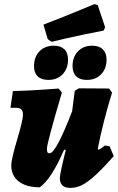

<svg xmlns="http://www.w3.org/2000/svg" viewBox="-20 -905 575 937"><path d="M535 -143Q479 -80 443 -47.5Q407 -15 379.5 -1.5Q352 12 323 12Q272 12 272 -36Q272 -46 278.5 -77Q285 -108 301 -173L293 -175Q231 -31 174 9Q108 9 71.5 -19.5Q35 -48 35 -98Q35 -115 44 -151.5Q53 -188 64 -225Q75 -261 83.5 -295.5Q92 -330 92 -346Q92 -363 84 -371Q76 -379 59 -379H31L43 -461Q110 -461 266 -473L282 -453Q209 -206 209 -179Q209 -167 211.5 -162Q214 -157 222 -157Q253 -157 332 -362L345 -462L365 -474L512 -473L527 -453Q507 -390 487.5 -313.5Q468 -237 457 -178L461 -174Q474 -180 492 -195L515 -191ZM232 -701 213 -714 192 -785Q269 -814 344 -845Q419 -876 441 -885L457 -880L493 -772L486 -756Q464 -752 387 -736Q310 -720 232 -701ZM146 -582Q146 -627 172.5 -654.5Q199 -682 243 -682Q276 -682 294 -664.5Q312 -647 312 -614Q312 -570 285.5 -542.5Q259 -515 216 -515Q182 -515 164 -532.5Q146 -550 146 -582ZM334 -582Q334 -627 360.5 -654.5Q387 -682 430 -682Q464 -682 482 -664Q500 -646 500 -614Q500 -570 473.5 -542.5Q447 -515 404 -515Q370 -515 352 -532.5Q334 -550 334 -582Z"/></svg>

Font: Alegreya Black
Style: Italic
Weight: 900
Italic angle: -7°
Designer: Juan Pablo del Peral
Foundry: Huerta Tipografica
Version: Version 2.007; ttfautohint (v1.6)